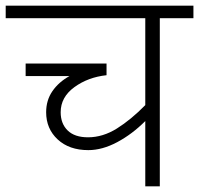

<svg xmlns="http://www.w3.org/2000/svg" viewBox="-40 -654 699 674"><path d="M639 -590H521V0H470V-229Q424 -183 371.5 -155Q319 -127 270 -127Q203 -127 162.5 -164.5Q122 -202 122 -260Q122 -302 144 -334Q166 -366 204 -387H50V-431H334V-390Q269 -383 221 -348Q173 -313 173 -260Q173 -220 197.5 -196Q222 -172 269 -172Q321 -172 370.5 -203Q420 -234 470 -285V-590H-20V-634H639Z"/></svg>

Font: Martel Sans ExtraLight
Style: Regular
Weight: 275
Designer: Dan Reynolds and Mathieu Réguer
Foundry: Dan Reynolds and Mathieu Réguer
Version: Version 1.002; ttfautohint (v1.1) -l 5 -r 5 -G 72 -x 0 -D la